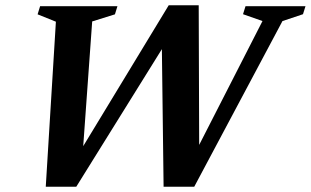

<svg xmlns="http://www.w3.org/2000/svg" viewBox="-20 -706 1182 730"><path d="M978 -626 904 -652 913.5 -682.5H1141.5L1132 -652L1054 -626L718.5 4H602L595 -557.5L624 -565L270 4H154L192.5 -623.5L123 -651.5L132.5 -682.5H426.5L417 -651.5L330.5 -624.5L293 -103L268 -103.5L621.5 -686H735.5L737.5 -91.5L702.5 -87Z"/></svg>

Font: Newsreader SemiBold
Style: Italic
Weight: 600
Italic angle: -17°
Designer: Hugues Gentile
Foundry: Production Type
Version: Version 1.003